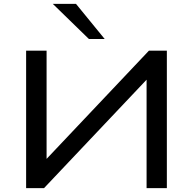

<svg xmlns="http://www.w3.org/2000/svg" viewBox="-20 -965 991 985"><path d="M114 0V-705H219V-133H203L744 -705H836V0H732V-572H747L206 0ZM436 -765 251 -945H370L517 -765Z"/></svg>

Font: Nunito Sans 10pt Expanded Medium
Style: Regular
Weight: 500
Width: 7
Designer: Vernon Adams
Foundry: Vernon Adams
Version: Version 3.101;gftools[0.9.27]